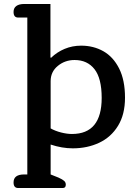

<svg xmlns="http://www.w3.org/2000/svg" viewBox="-20 -730 680 963"><path d="M48 185Q48 145 101 145H117V-642H71Q48 -642 48 -670Q48 -690 62 -700Q76 -710 101 -710H233V-442L236 -440Q266 -469 304.5 -485Q343 -501 387 -501Q449 -501 498.5 -473Q548 -445 577.5 -386.5Q607 -328 607 -240Q607 -156 572 -99Q537 -42 477.5 -14Q418 14 345 14Q291 14 234 -5V145L274 161Q294 170 302 177.5Q310 185 310 196Q310 213 295 213H71Q48 213 48 185ZM490 -239Q490 -337 454 -383Q418 -429 354 -429Q306 -429 270 -399.5Q234 -370 234 -323V-86Q257 -73 286.5 -65.5Q316 -58 341 -58Q490 -58 490 -239Z"/></svg>

Font: MaitreeSemiBold
Style: Regular
Weight: 600
Designer: CadsonDemak Team
Foundry: CadsonDemak
Version: Version 1.000